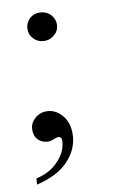

<svg xmlns="http://www.w3.org/2000/svg" viewBox="-48 -498 494 703"><g transform="rotate(-5 199.0 -146.5)"><path d="M127.9 -460Q151.4 -460 167 -445.3Q183.6 -428.7 183.6 -407.2Q183.6 -384.8 167 -370.1Q151.4 -354.5 127.9 -354.5Q105.5 -354.5 89.8 -370.1Q74.2 -384.8 74.2 -407.2Q74.2 -428.7 89.8 -445.3Q105.5 -460 127.9 -460ZM59.6 167Q59.6 161.1 59.6 144.5Q110.4 127.9 137.7 92.8Q166 58.6 166 19.5Q166 8.8 162.1 3.9Q158.2 0 152.3 0Q149.4 0 130.9 8.8Q122.1 13.7 111.3 13.7Q87.9 13.7 74.2 0Q59.6 -14.6 59.6 -40Q59.6 -62.5 79.1 -81.1Q97.7 -97.7 123 -97.7Q155.3 -97.7 180.7 -70.3Q206.1 -42 206.1 4.9Q206.1 54.7 170.9 97.7Q135.7 141.6 59.6 167Z"/></g></svg>

Font: Griech2
Style: Regular
Weight: 400
Version: 001.007